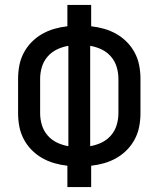

<svg xmlns="http://www.w3.org/2000/svg" viewBox="-20 -755 640 775"><path d="M252 0V-86Q225 -89 199 -96.5Q173 -104 149.5 -117.5Q126 -131 107 -150.5Q88 -170 75.5 -194Q63 -218 58 -244.5Q53 -271 53 -298V-437Q53 -464 58 -490.5Q63 -517 75.5 -541Q88 -565 107 -584.5Q126 -604 149.5 -617.5Q173 -631 199 -638.5Q225 -646 252 -649V-735H348V-649Q375 -646 401 -638.5Q427 -631 450.5 -617.5Q474 -604 493 -584.5Q512 -565 524.5 -541Q537 -517 542 -490.5Q547 -464 547 -437V-298Q547 -271 542 -244.5Q537 -218 524.5 -194Q512 -170 493 -150.5Q474 -131 450.5 -117.5Q427 -104 401 -96.5Q375 -89 348 -86V0ZM256 -165V-570Q232 -566 210 -555.5Q188 -545 172 -526.5Q156 -508 149 -484.5Q142 -461 142 -437V-298Q142 -274 149 -250.5Q156 -227 172 -208.5Q188 -190 210 -179.5Q232 -169 256 -165ZM344 -165Q368 -169 390 -179.5Q412 -190 428 -208.5Q444 -227 451 -250.5Q458 -274 458 -298V-437Q458 -461 451 -484.5Q444 -508 428 -526.5Q412 -545 390 -555.5Q368 -566 344 -570Z"/></svg>

Font: Iosevka Medium Extended
Style: Regular
Weight: 500
Width: 7
Monospace: yes
Designer: Belleve Invis
Foundry: Belleve Invis
Version: Version 32.5.0; ttfautohint (v1.8.4)